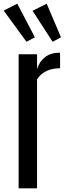

<svg xmlns="http://www.w3.org/2000/svg" viewBox="-30 -1029 363 1049"><path d="M71.8 0H172.4V-595.2C182.1 -610.5 193.8 -622.6 207.5 -631.6C221.2 -640.5 235.8 -646.9 251.5 -650.6C267.1 -654.4 282.7 -656.2 298.3 -656.2V-669.2V-698.7C298.3 -709.8 298.3 -719.6 298.1 -728.3C297.9 -736.9 297.5 -741.2 296.9 -741.2C264.3 -741.2 237.5 -733.2 216.6 -717.3C195.6 -701.3 180.8 -679.2 172.4 -650.9V-732.4H71.8ZM114.7 -800.8 160.6 -825.2 64.5 -1008.8 -9.8 -971.2ZM257.3 -800.8 303.2 -825.2 225.1 -1008.8 147.9 -970.2Z"/></svg>

Font: Antonio
Style: Regular
Weight: 400
Designer: Vernon Adams
Foundry: Vernon Adams
Version: Version 1.002